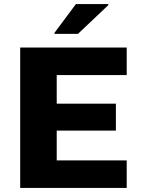

<svg xmlns="http://www.w3.org/2000/svg" viewBox="-20 -921 699 941"><path d="M79 0V-688H601V-553H258V-413H548V-281H258V-135H601V0ZM247 -755V-760L352 -901H511V-896L362 -755Z"/></svg>

Font: Saira SemiExpanded
Style: Bold
Weight: 700
Width: 6
Designer: Hector Gatti with collaboration of the Omnibus-Type team
Foundry: Omnibus-Type
Version: Version 1.101